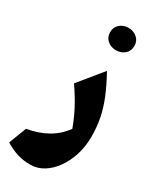

<svg xmlns="http://www.w3.org/2000/svg" viewBox="-241 -751 912 1109"><g transform="rotate(30 215.5 -196.5)"><path d="M395.5 -28.8Q395.5 35.6 377.7 92.8Q359.9 149.9 328.6 193.8Q297.4 237.8 256.6 262.9Q215.8 288.1 169.9 288.1Q123.5 288.1 85 276.6Q46.4 265.1 0 237.8L44.9 120.6Q200.2 94.2 276.9 -12.7Q254.4 -74.2 224.9 -129.9Q195.3 -185.5 153.8 -245.1L282.7 -402.8Q323.7 -328.6 348.6 -267.1Q373.5 -205.6 384.5 -148.2Q395.5 -90.8 395.5 -28.8ZM186.5 -606Q186.5 -639.6 210.2 -660.2Q233.9 -680.7 267.1 -680.7Q300.8 -680.7 324.5 -660.2Q348.1 -639.6 348.1 -606Q348.1 -572.3 324.5 -552Q300.8 -531.7 267.1 -531.7Q233.9 -531.7 210.2 -552Q186.5 -572.3 186.5 -606Z"/></g></svg>

Font: Pinar DS4 ExtraBold
Style: Regular
Weight: 800
Designer: Amin Abedi
Version: Version 3.000